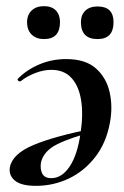

<svg xmlns="http://www.w3.org/2000/svg" viewBox="-20 -591 404 624"><path d="M97 13Q49 13 28.5 -4Q8 -21 12 -47Q20 -91 89.5 -120Q159 -149 287 -174L289 -164Q212 -145 166.5 -122.5Q121 -100 113 -62Q110 -41 117.5 -26.5Q125 -12 147 -12Q181 -12 206.5 -50Q232 -88 242 -160Q251 -220 243.5 -266Q236 -312 212 -338Q188 -364 147 -364Q122 -364 95.5 -354Q69 -344 47 -327Q44 -325 39.5 -328.5Q35 -332 39 -336Q68 -365 108.5 -382Q149 -399 195 -399Q258 -399 292 -368.5Q326 -338 336.5 -290.5Q347 -243 337 -191Q325 -126 289 -80Q253 -34 203 -10.5Q153 13 97 13ZM123 -464Q98 -464 83 -478.5Q68 -493 68 -519Q68 -543 83 -557Q98 -571 123 -571Q148 -571 161.5 -557Q175 -543 175 -519Q175 -464 123 -464ZM297 -464Q243 -464 243 -519Q243 -543 257.5 -556.5Q272 -570 297 -570Q349 -570 349 -519Q349 -464 297 -464Z"/></svg>

Font: Cormorant Garamond Light
Style: Italic
Weight: 300
Italic angle: -10°
Designer: Christian Thalmann (Catharsis Fonts)
Foundry: Catharsis Fonts
Version: Version 4.001